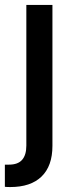

<svg xmlns="http://www.w3.org/2000/svg" viewBox="-42 -550 294 769"><path d="M168 -530.3V34.2Q168 114.7 124.5 157Q81.1 199.2 -1 199.2Q-14.6 199.2 -22.5 198.2V109.4H-5.9Q29.8 109.4 46.6 90.1Q63.5 70.8 63.5 33.2V-530.3Z"/></svg>

Font: Pretendard JP Medium
Style: Regular
Weight: 500
Designer: Base glyphs from Inter by Rasmus Andersson; Hangeul glyphs from Noto Sans CJK(Source Han Sans) by Jang Soo-young and Kan
Foundry: Kil Hyung-jin
Version: Version 1.309